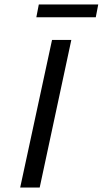

<svg xmlns="http://www.w3.org/2000/svg" viewBox="-20 -836 458 856"><path d="M142 -759 153 -816H418L407 -759ZM70 0 212 -658H298L157 0Z"/></svg>

Font: EauTestInfant Medium
Style: Italic
Weight: 500
Italic angle: -12°
Designer: Christian Thalmann (Catharsis Fonts)
Version: Version 0.001;PS 000.001;hotconv 1.0.88;makeotf.lib2.5.64775